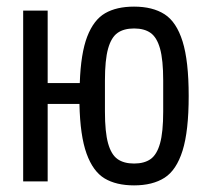

<svg xmlns="http://www.w3.org/2000/svg" viewBox="-20 -548 640 580"><path d="M220 -234H124V0H50V-516H124V-297H221Q224 -387 243.5 -437.5Q263 -488 297.5 -508Q332 -528 385 -528Q441 -528 477 -505Q513 -482 531.5 -423Q550 -364 550 -258Q550 -152 531.5 -93Q513 -34 477 -11Q441 12 385 12Q331 12 296 -9Q261 -30 241.5 -84Q222 -138 220 -234ZM473 -211V-305Q473 -367 463.5 -401Q454 -435 435 -448.5Q416 -462 385 -462Q354 -462 335 -448.5Q316 -435 306.5 -401Q297 -367 297 -305V-211Q297 -149 306.5 -115Q316 -81 335 -67.5Q354 -54 385 -54Q416 -54 435 -67.5Q454 -81 463.5 -115Q473 -149 473 -211Z"/></svg>

Font: iA Writer Mono V
Style: Regular
Weight: 400
Designer: Mike Abbink, Paul van der Laan, Pieter van Rosmalen
Foundry: Bold Monday
Version: Version 2.000